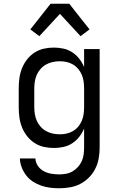

<svg xmlns="http://www.w3.org/2000/svg" viewBox="-20 -782 640 1025"><path d="M296 223Q272 223 247.5 220Q223 217 200 209Q177 201 156 187.5Q135 174 120 154.5Q105 135 96 112Q87 89 86 64H169Q170 86 182.5 104Q195 122 214 132Q233 142 254 145.5Q275 149 296 149Q315 149 333.5 145.5Q352 142 368 132.5Q384 123 396.5 109Q409 95 416.5 78Q424 61 426.5 42.5Q429 24 429 5V-96Q419 -72 403 -51.5Q387 -31 365.5 -17Q344 -3 318.5 2.5Q293 8 268 8Q240 8 213.5 2Q187 -4 164 -19Q141 -34 124 -56Q107 -78 97 -103.5Q87 -129 83.5 -156Q80 -183 80 -210V-310Q80 -337 83.5 -364Q87 -391 97 -416.5Q107 -442 124 -464Q141 -486 164 -501Q187 -516 213.5 -522Q240 -528 268 -528Q293 -528 318.5 -522.5Q344 -517 365.5 -503Q387 -489 403 -468.5Q419 -448 429 -424V-520H512V5Q512 34 507 63Q502 92 489 118Q476 144 455.5 165Q435 186 409 199.5Q383 213 354 218Q325 223 296 223ZM299 -65Q318 -65 336 -69Q354 -73 370 -82.5Q386 -92 398 -106.5Q410 -121 417 -138Q424 -155 426.5 -173.5Q429 -192 429 -210V-310Q429 -328 426.5 -346.5Q424 -365 417 -382Q410 -399 398 -413.5Q386 -428 370 -437.5Q354 -447 336 -451Q318 -455 299 -455Q280 -455 261.5 -451Q243 -447 226.5 -438Q210 -429 197 -414.5Q184 -400 176.5 -383Q169 -366 166 -347.5Q163 -329 163 -310V-210Q163 -191 166 -172.5Q169 -154 176.5 -137Q184 -120 197 -105.5Q210 -91 226.5 -82Q243 -73 261.5 -69Q280 -65 299 -65ZM190 -589 142 -625 250 -762H350L386 -716L458 -625L410 -589L300 -708Z"/></svg>

Font: Nova
Style: Regular
Weight: 400
Monospace: yes
Designer: Belleve Invis
Foundry: Belleve Invis
Version: Version 24.1.4; ttfautohint (v1.8.4)